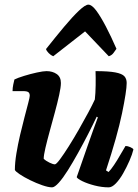

<svg xmlns="http://www.w3.org/2000/svg" viewBox="-20 -806 594 826"><path d="M204 0Q188 0 162 -9Q136 -18 109.5 -31Q83 -44 64.5 -56.5Q46 -69 44 -75Q44 -106 50.5 -145.5Q57 -185 66.5 -225.5Q76 -266 85.5 -302Q95 -338 101.5 -363Q108 -388 108 -394Q108 -405 102 -409.5Q96 -414 79 -414H34Q34 -428 37 -442Q40 -456 42 -464Q56 -471 83.5 -479.5Q111 -488 138.5 -494Q166 -500 180 -500Q206 -500 224 -487.5Q242 -475 242 -449Q242 -431 234.5 -397Q227 -363 216 -322.5Q205 -282 194 -242Q183 -202 175.5 -170Q168 -138 168 -123Q177 -114 192.5 -106.5Q208 -99 216 -99Q222 -99 238 -120.5Q254 -142 275.5 -176Q297 -210 319 -248.5Q341 -287 359.5 -321.5Q378 -356 388 -378Q391 -404 391.5 -439Q392 -474 391 -500Q447 -500 476 -494.5Q505 -489 515 -478Q525 -467 525 -449Q525 -415 505 -318.5Q485 -222 436 -73L447 -66Q457 -76 470.5 -96Q484 -116 497 -139Q510 -162 520 -178Q529 -178 540.5 -173Q552 -168 554 -163Q549 -142 537 -114.5Q525 -87 510 -60.5Q495 -34 478.5 -17Q462 0 448 0Q418 0 387 -8Q356 -16 334.5 -26.5Q313 -37 310 -44L357 -179Q369 -214 381.5 -248Q394 -282 401 -301L396 -304Q380 -270 359 -229Q338 -188 315.5 -147.5Q293 -107 272 -73.5Q251 -40 233 -20Q215 0 204 0ZM209 -564Q199 -568 189.5 -577.5Q180 -587 178 -595Q220 -648 256 -691Q292 -734 319.5 -760Q347 -786 360 -786Q375 -786 394 -760.5Q413 -735 435.5 -692Q458 -649 481 -596Q476 -589 468.5 -578.5Q461 -568 448 -564L346 -671Z"/></svg>

Font: Texturina 72pt 72pt Black
Style: Italic
Weight: 900
Italic angle: -11°
Designer: Guillermo Torres Carreño
Foundry: Omnibus-Type
Version: Version 1.002; ttfautohint (v1.8.3)